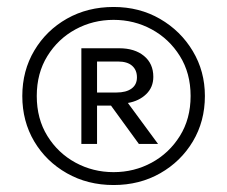

<svg xmlns="http://www.w3.org/2000/svg" viewBox="-20 -769 652 551"><path d="M306 -238Q231.5 -238 172 -271.8Q112.5 -305.5 78.2 -363.2Q44 -421 44 -493.5Q44 -566 78.5 -624Q113 -682 172.2 -715.5Q231.5 -749 306 -749Q380 -749 439.2 -714.8Q498.5 -680.5 533.2 -622.5Q568 -564.5 568 -493.5Q568 -421 533.5 -363.2Q499 -305.5 439.8 -271.8Q380.5 -238 306 -238ZM306 -275Q365 -275 415.2 -302.2Q465.5 -329.5 496.2 -378.8Q527 -428 527 -493.5Q527 -559 496.2 -608.2Q465.5 -657.5 415.2 -684.8Q365 -712 306 -712Q247 -712 196.8 -684.8Q146.5 -657.5 116 -608.2Q85.5 -559 85.5 -493.5Q85.5 -428 116 -378.8Q146.5 -329.5 196.8 -302.2Q247 -275 306 -275ZM213.5 -356V-630.5H322Q366.5 -630.5 393.2 -608.5Q420 -586.5 420 -548.5Q420 -518.5 399.5 -498.8Q379 -479 347 -473.5L433.5 -356H378.5L298.5 -466H258.5V-356ZM258.5 -503.5H314Q342 -503.5 357.5 -514.8Q373 -526 373 -547Q373 -568 359.2 -580.2Q345.5 -592.5 318 -592.5H258.5Z"/></svg>

Font: Geologica Light
Style: Regular
Weight: 300
Designer: Sindre Bremnes, Frode Helland
Foundry: Monokrom Skriftforlag AS
Version: Version 1.010; ttfautohint (v1.8.4.7-5d5b);gftools[0.9.28]